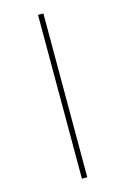

<svg xmlns="http://www.w3.org/2000/svg" viewBox="-140 -823 699 1071"><g transform="rotate(-15 209.5 -287.0)"><path d="M194 -760H225V186H194Z"/></g></svg>

Font: Taviraj Thin
Style: Regular
Weight: 100
Designer: Katatrad Team
Foundry: CadsonDemak
Version: Version 1.030